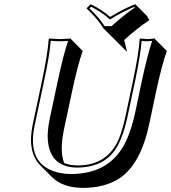

<svg xmlns="http://www.w3.org/2000/svg" viewBox="-20 -832 818 918"><path d="M474.1 -696.8Q451.7 -733.9 413.6 -772.5Q403.8 -781.7 393.6 -792L413.6 -812Q468.3 -785.2 506.8 -751Q572.3 -791 626.5 -812L683.1 -755.4L693.8 -735.4Q635.7 -697.3 573.7 -640.6L587.4 -584L530.8 -640.6ZM615.7 -444.8Q643.1 -574.2 647.9 -645L650.9 -647.9Q652.8 -647.9 685.1 -645Q685.1 -645 720.7 -647.9L721.2 -645L777.8 -588.4Q753.4 -521 725.1 -388.7L693.4 -238.3Q652.8 -47.9 552.7 19.5Q481.9 66.4 375.5 66.4Q280.3 65.4 229 15.1L172.4 -41.5Q109.4 -106.4 136.2 -235.8L180.7 -444.8Q208 -574.2 212.9 -645L215.8 -647.9Q217.8 -647.9 266.1 -645L318.8 -647.9L319.3 -645L375.5 -588.4Q351.1 -521 323.2 -388.2L285.6 -212.4Q264.2 -107.9 287.1 -52.2Q314.5 -41.5 350.6 -41Q493.7 -41 547.9 -167Q564.9 -207.5 580.1 -276.9ZM625.5 -442.9 589.8 -274.9Q563 -147.9 513.7 -94.2Q454.6 -31.2 350.6 -30.8Q227.1 -30.8 210.4 -147.5Q208 -164.1 208 -180.7Q208 -219.2 219.2 -271L256.8 -447.3Q283.2 -571.3 305.7 -636.2Q287.1 -634.8 266.1 -634.8Q240.7 -634.8 222.7 -637.2Q216.8 -565.9 190.4 -442.9L146 -233.9Q106 -46.9 253.4 -8.3Q259.3 -6.8 264.6 -5.4Q291 0 318.8 0Q496.1 0 572.3 -137.2Q606 -198.7 627 -296.9L658.7 -447.3Q685.1 -570.3 707.5 -636.2Q696.3 -635.3 685.1 -634.8Q669.4 -634.8 657.2 -636.7Q651.4 -565.9 625.5 -442.9ZM480 -707H513.2Q571.8 -759.8 624 -795.4L622.1 -799.3Q570.8 -778.3 511.7 -742.7L505.4 -738.8L500 -743.7Q463.9 -775.9 415.5 -799.8L407.7 -792Q454.6 -747.1 480 -707Z"/></svg>

Font: Linux Biolinum Shadow O
Style: Italic
Weight: 400
Italic angle: -12°
Designer: Philipp H. Poll
Foundry: Philipp H. Poll
Version: Version 0.6.2